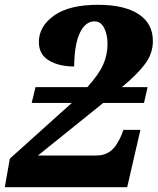

<svg xmlns="http://www.w3.org/2000/svg" viewBox="-48 -780 657 800"><path d="M-28 0 -7 -119 251 -351H84L100 -417H316Q363 -469 381.5 -510Q400 -551 400 -597Q400 -636 386 -663.5Q372 -691 346 -691Q308 -691 285 -643.5Q262 -596 261 -503Q198 -503 156 -528Q114 -553 114 -605Q114 -670 177 -715Q240 -760 360 -760Q470 -760 529.5 -721Q589 -682 589 -609Q589 -557 556.5 -513.5Q524 -470 460 -417H567L552 -351H382L110 -132H351Q384 -132 404.5 -145Q425 -158 437.5 -178Q450 -198 459 -219L466 -239H537L482 0Z"/></svg>

Font: Noto Serif Black
Style: Italic
Weight: 900
Italic angle: -12°
Designer: Monotype Design Team
Foundry: Monotype Imaging Inc.
Version: Version 2.013